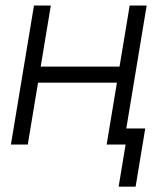

<svg xmlns="http://www.w3.org/2000/svg" viewBox="-20 -536 592 712"><path d="M168.5 -515.6 130.9 -289.1H423.3L460.9 -515.6H523.9L438.5 0H375.5L413.6 -229.5H121.1L83 0H20.5L106 -515.6ZM419.9 156.2 445.8 0H404.3L414.1 -59.6H518.6L482.9 156.2Z"/></svg>

Font: Inter Display Light
Style: Italic
Weight: 300
Italic angle: -9.39999°
Designer: Rasmus Andersson
Foundry: rsms
Version: Version 4.000;git-a52131595